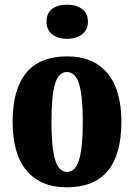

<svg xmlns="http://www.w3.org/2000/svg" viewBox="-20 -791 573 821"><path d="M34 -270Q34 -550 268 -550Q378 -550 438.5 -479Q499 -408 499 -270Q499 10 265 10Q155 10 94.5 -60.5Q34 -131 34 -270ZM334 -270Q334 -379 318.5 -431Q303 -483 266 -483Q230 -483 215 -431.5Q200 -380 200 -270Q200 -161 215.5 -108.5Q231 -56 267 -56Q303 -56 318.5 -108.5Q334 -161 334 -270ZM179 -698Q179 -735 203 -753Q227 -771 267 -771Q306 -771 331 -752.5Q356 -734 356 -698Q356 -663 330.5 -644Q305 -625 267 -625Q228 -625 203.5 -644Q179 -663 179 -698Z"/></svg>

Font: Noto Serif CondBlack
Style: Regular
Weight: 900
Width: 3
Designer: Monotype Design Team
Foundry: Monotype Imaging Inc.
Version: Version 1.001